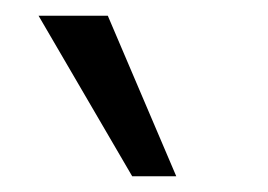

<svg xmlns="http://www.w3.org/2000/svg" viewBox="-20 -781 340 244"><path d="M148 -557 29 -761H117L204 -557Z"/></svg>

Font: PRinguin Sans
Style: Italic
Weight: 400
Designer: Vernon Adams
Foundry: Vernon Adams
Version: ""